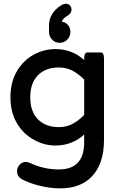

<svg xmlns="http://www.w3.org/2000/svg" viewBox="-20 -786 656 1050"><path d="M301.8 -417Q230 -417 187.7 -374.8Q145.5 -332.5 145.5 -253.9Q145.5 -175.3 187.7 -133.1Q230 -90.8 301.8 -90.8Q342.8 -90.8 375.2 -107.7Q407.7 -124.5 440.4 -157.2V-350.6Q407.7 -383.3 375.2 -400.1Q342.8 -417 301.8 -417ZM440.4 -50.3Q374.5 9.8 283.2 9.8Q222.2 9.8 167.5 -20.5Q107.9 -52.2 72.5 -112.3Q37.1 -172.4 37.1 -253.9Q37.1 -338.4 73.7 -398.9Q108.9 -457 165 -487.3Q221.2 -517.6 283.2 -517.6Q374.5 -517.6 440.4 -457.5V-458Q440.4 -473.1 442.1 -482.2Q443.8 -491.2 447.8 -495.1Q451.7 -499 457 -499H532.2Q537.6 -499 541.5 -495.1Q545.4 -491.2 547.1 -482.2Q548.8 -473.1 548.8 -458V-21.5Q548.8 112.8 479 182.6Q417.5 244.1 309.6 244.1Q253.9 244.1 194.6 229.2Q135.3 214.4 96.2 191.9Q73.2 177.7 73.2 149.4Q73.2 128.9 88.9 113.3Q102.5 99.6 122.1 99.6Q131.3 99.6 143.1 104.5Q217.8 140.6 300.8 140.6Q369.1 140.6 403.3 106Q440.4 69.3 440.4 -8.8ZM248 -613.3V-645.5Q248 -716.8 318.8 -759.8Q331.1 -765.6 339.8 -765.6Q353.5 -765.6 362.3 -756.1Q371.1 -746.6 371.1 -733.4Q371.1 -716.3 355.5 -704.6Q334 -691.4 325.2 -680.7Q319.8 -674.8 318.4 -667.5Q336.4 -664.6 349.6 -651.9Q365.2 -635.7 365.2 -611.8Q365.2 -586.9 347.2 -568.8Q330.1 -551.8 306.2 -551.8Q281.2 -551.8 264.6 -569.8Q248 -587.4 248 -613.3Z"/></svg>

Font: YuPearl-SemiBold
Style: SemiBold
Weight: 600
Designer: Max Yao
Foundry: Max-Everyday
Version: Version 1.011; ttfautohint (v1.8.3)